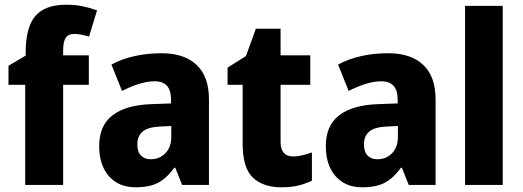

<svg xmlns="http://www.w3.org/2000/svg" viewBox="-20 -785 2218 815"><path d="M357 -425H248V0H87V-425H16V-506L89 -549V-562Q89 -669 130 -717Q171 -765 261 -765Q298 -765 328 -759Q358 -753 392 -741L358 -630Q343 -634 327 -637.5Q311 -641 294 -641Q270 -641 259 -624.5Q248 -608 248 -570V-550H357Z M667 -559Q762 -559 814.5 -509.5Q867 -460 867 -363V0H753L724 -73H720Q689 -30 652.5 -10Q616 10 555 10Q484 10 442.5 -37Q401 -84 401 -165Q401 -252 457.5 -295.5Q514 -339 623 -343L706 -346V-361Q706 -403 688 -421.5Q670 -440 637 -440Q606 -440 570.5 -429Q535 -418 498 -399L453 -511Q495 -534 549 -546.5Q603 -559 667 -559ZM662 -248Q609 -246 586 -227Q563 -208 563 -172Q563 -140 578.5 -124.5Q594 -109 620 -109Q657 -109 682 -134.5Q707 -160 707 -204V-250Z M1224 -121Q1244 -121 1264 -126Q1284 -131 1304 -138V-18Q1277 -5 1246.5 2.5Q1216 10 1174 10Q1097 10 1053.5 -31Q1010 -72 1010 -175V-425H946V-498L1024 -547L1066 -663H1171V-550H1297V-425H1171V-183Q1171 -121 1224 -121Z M1629 -559Q1724 -559 1776.5 -509.5Q1829 -460 1829 -363V0H1715L1686 -73H1682Q1651 -30 1614.5 -10Q1578 10 1517 10Q1446 10 1404.5 -37Q1363 -84 1363 -165Q1363 -252 1419.5 -295.5Q1476 -339 1585 -343L1668 -346V-361Q1668 -403 1650 -421.5Q1632 -440 1599 -440Q1568 -440 1532.5 -429Q1497 -418 1460 -399L1415 -511Q1457 -534 1511 -546.5Q1565 -559 1629 -559ZM1624 -248Q1571 -246 1548 -227Q1525 -208 1525 -172Q1525 -140 1540.5 -124.5Q1556 -109 1582 -109Q1619 -109 1644 -134.5Q1669 -160 1669 -204V-250Z M2114 0H1954V-760H2114Z"/></svg>

Font: Noto Sans Khmer UI SemiCondensed ExtraBold
Style: Regular
Weight: 800
Width: 4
Designer: Danh Hong and the Monotype Design Team
Foundry: Monotype Imaging Inc.
Version: Version 2.002; ttfautohint (v1.8.4.7-5d5b)